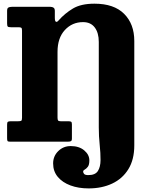

<svg xmlns="http://www.w3.org/2000/svg" viewBox="-20 -788 818 1068"><path d="M82.5 -636.5H40.5Q26.5 -636.5 23 -640.5Q19.5 -644.5 19.5 -658.5V-727.5Q19.5 -742 26.5 -746Q33.5 -750 46 -750H260.5Q271 -750 278 -745.2Q285 -740.5 285 -727V-689Q285 -670 291.2 -667Q297.5 -664 306.5 -675Q340.5 -713.5 385.5 -740.5Q430.5 -767.5 505.5 -767.5Q614 -767.5 670.5 -711Q727 -654.5 727 -560V20.5Q727 99.5 694.2 152.8Q661.5 206 604.2 233Q547 260 473 260Q416.5 260 372 243.5Q327.5 227 301.5 196Q275.5 165 275.5 121Q275.5 80.5 304 52.5Q332.5 24.5 373.5 24.5Q420 24.5 448.5 48.5Q477 72.5 477 104Q477 129.5 468.2 140.2Q459.5 151 451 155.5Q442.5 160 442.5 166.5Q442.5 173.5 448.2 179.8Q454 186 471.5 186Q510 186 524.5 163.2Q539 140.5 539.2 102.5Q539.5 64.5 534.5 17.2Q529.5 -30 529.5 -79V-555Q529.5 -605.5 507 -635.2Q484.5 -665 442 -665Q381.5 -665 340.8 -621Q300 -577 300 -499.5V-133.5Q300 -122 303.2 -117.8Q306.5 -113.5 318.5 -113.5H361Q372 -113.5 376 -110.5Q380 -107.5 380 -95.5V-17.5Q380 -5.5 374.5 -2.8Q369 0 358 0H35Q24 0 21.8 -4Q19.5 -8 19.5 -19.5V-94Q19.5 -106.5 23.2 -110Q27 -113.5 39 -113.5H79.5Q93.5 -113.5 98 -116.2Q102.5 -119 102.5 -132.5V-617.5Q102.5 -630 98.8 -633.2Q95 -636.5 82.5 -636.5Z"/></svg>

Font: Besley* Narrow Heavy
Style: Regular
Weight: 800
Width: 4
Designer: Owen Earl
Foundry: indestructible type*
Version: Version 3.000; ttfautohint (v1.8.3)